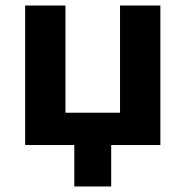

<svg xmlns="http://www.w3.org/2000/svg" viewBox="-20 -525 672 695"><path d="M71 0V-505H217V-117H414.5V-505H560.5V0ZM249 150V-70.5H382.5V150Z"/></svg>

Font: Geologica Roman SemiBold
Style: Regular
Weight: 600
Designer: Sindre Bremnes, Frode Helland
Foundry: Monokrom Skriftforlag AS
Version: Version 1.010;gftools[0.9.28]